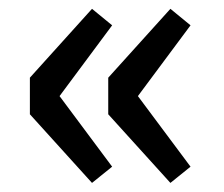

<svg xmlns="http://www.w3.org/2000/svg" viewBox="-20 -476 505 433"><path d="M187.5 -63.5 47.4 -218.3V-300.8L187.5 -456.1L232.9 -418.9L114.3 -259.3L232.9 -100.1ZM364.3 -63.5 224.1 -218.3V-300.8L364.3 -456.1L409.7 -418.9L291 -259.3L409.7 -100.1Z"/></svg>

Font: Akatab
Style: Bold
Weight: 700
Designer: SIL Global
Foundry: SIL Global
Version: Version 4.100